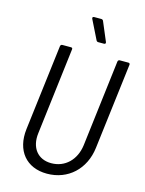

<svg xmlns="http://www.w3.org/2000/svg" viewBox="-132 -972 800 1059"><g transform="rotate(15 268.0 -443.0)"><path d="M369 -778 323 -887C321 -891 317 -894 312 -894H271C263 -894 260 -889 263 -882L317 -773C319 -769 323 -766 328 -766H361C369 -766 372 -771 369 -778ZM242 8C362 8 452 -75 467 -200L527 -690C528 -696 524 -700 519 -700H469C463 -700 459 -696 458 -690L398 -196C387 -111 329 -54 250 -54C173 -54 128 -111 139 -196L199 -690C200 -696 197 -700 191 -700H141C135 -700 131 -696 130 -690L70 -200C55 -75 124 8 242 8Z"/></g></svg>

Font: Barlow Semi Condensed
Style: Italic
Weight: 400
Width: 4
Italic angle: -7°
Designer: Jeremy Tribby
Foundry: Tribby Type
Version: Version 1.422;hotconv 1.0.109;makeotfexe 2.5.65596